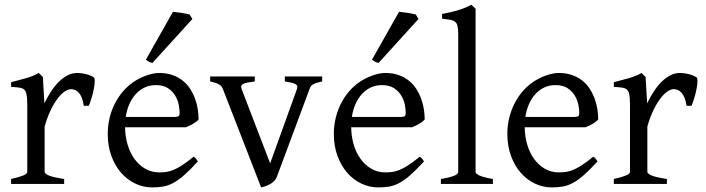

<svg xmlns="http://www.w3.org/2000/svg" viewBox="-20 -777 2982 811"><path d="M376 -450.7Q380.4 -447.8 380.1 -433.6Q379.9 -419.4 376.2 -400.9Q372.6 -382.3 366.7 -362.8Q360.8 -343.3 355 -330.1H334Q331.1 -349.6 325.7 -363.3Q320.3 -377 313.2 -385Q306.2 -393.1 297.6 -396.7Q289.1 -400.4 279.8 -400.4Q269 -400.4 254.6 -391.4Q240.2 -382.3 225.1 -363Q210 -343.8 195.1 -313.7Q180.2 -283.7 168.5 -242.2V-50.8Q168.5 -43.5 186.8 -35.6Q205.1 -27.8 251 -21V0H26.9V-21Q59.1 -28.3 77.1 -35.4Q95.2 -42.5 95.2 -50.8V-335Q95.2 -351.1 94.2 -362.1Q93.3 -373 91.8 -379.9Q90.3 -386.7 88.1 -390.6Q85.9 -394.5 84 -397Q80.6 -400.4 76.4 -402.6Q72.3 -404.8 65.7 -406.2Q59.1 -407.7 49.8 -408.4Q40.5 -409.2 26.9 -410.2V-429.7Q58.6 -438 89.1 -446.5Q119.6 -455.1 144 -468.8L161.1 -451.7L167.5 -340.8Q180.7 -367.7 196 -391.1Q211.4 -414.6 229 -431.9Q246.6 -449.2 265.9 -459Q285.2 -468.8 306.2 -468.8Q321.8 -468.8 339.8 -464.8Q357.9 -460.9 376 -450.7Z M638.2 -417.5Q612.8 -417.5 591.6 -407.7Q570.3 -397.9 554 -380.1Q537.6 -362.3 526.6 -337.6Q515.6 -313 511.2 -283.2H720.2Q731.4 -283.2 735.1 -286.9Q738.8 -290.5 738.8 -300.8Q738.8 -314 735.1 -333.7Q731.4 -353.5 720.5 -372.3Q709.5 -391.1 689.7 -404.3Q669.9 -417.5 638.2 -417.5ZM818.8 -272Q810.1 -262.2 795.4 -253.9Q780.8 -245.6 765.1 -239.3H508.3Q508.8 -201.2 518.8 -166.7Q528.8 -132.3 547.6 -106.2Q566.4 -80.1 593 -64.5Q619.6 -48.8 652.8 -48.8Q668 -48.8 682.4 -50.8Q696.8 -52.7 713.4 -59.6Q730 -66.4 750.2 -79.6Q770.5 -92.8 797.9 -115.2Q804.2 -111.8 808.8 -105.5Q813.5 -99.1 815.9 -95.2Q783.2 -59.6 758.5 -37.8Q733.9 -16.1 712.2 -4.4Q690.4 7.3 669.2 11Q647.9 14.6 623 14.6Q585.4 14.6 551.5 -1.5Q517.6 -17.6 491.7 -47.1Q465.8 -76.7 450.4 -118.4Q435.1 -160.2 435.1 -211.9Q435.1 -244.6 442.4 -276.4Q449.7 -308.1 463.6 -336.4Q477.5 -364.7 497.6 -388.7Q517.6 -412.6 543 -430.2Q553.7 -437.5 567.1 -444.6Q580.6 -451.7 595.2 -457Q609.9 -462.4 624.3 -465.6Q638.7 -468.8 651.9 -468.8Q683.6 -468.8 708.5 -460Q733.4 -451.2 752 -436.3Q770.5 -421.4 783.2 -401.6Q795.9 -381.8 804 -359.9Q812 -337.9 815.4 -315.2Q818.8 -292.5 818.8 -272ZM624 -511.2Q615.2 -512.7 608.4 -516.6Q601.6 -520.5 596.2 -524.9L710.4 -727.1Q716.3 -726.6 725.8 -725.3Q735.4 -724.1 745.8 -722.7Q756.3 -721.2 766.1 -719.2Q775.9 -717.3 781.2 -715.8L792.5 -696.8Z M1340.8 -433.1Q1326.2 -429.7 1316.9 -426.8Q1307.6 -423.8 1301.8 -420.2Q1295.9 -416.5 1292.7 -411.9Q1289.6 -407.2 1287.1 -399.9L1148.9 -28.8Q1144.5 -18.1 1136.2 -10.5Q1127.9 -2.9 1118.2 2.2Q1108.4 7.3 1098.9 10.3Q1089.4 13.2 1083 14.6L921.9 -399.9Q917.5 -413.6 904.8 -420.7Q892.1 -427.7 867.7 -433.1V-454.1H1056.2V-433.1Q1037.1 -430.7 1025.1 -428.2Q1013.2 -425.8 1006.6 -422.1Q1000 -418.5 999 -413.1Q998 -407.7 1001 -399.9L1121.1 -86.9L1233.9 -399.9Q1236.3 -407.2 1235.6 -412.4Q1234.9 -417.5 1229 -421.1Q1223.1 -424.8 1212.2 -427.5Q1201.2 -430.2 1183.1 -433.1V-454.1H1340.8Z M1593.3 -417.5Q1567.9 -417.5 1546.6 -407.7Q1525.4 -397.9 1509 -380.1Q1492.7 -362.3 1481.7 -337.6Q1470.7 -313 1466.3 -283.2H1675.3Q1686.5 -283.2 1690.2 -286.9Q1693.8 -290.5 1693.8 -300.8Q1693.8 -314 1690.2 -333.7Q1686.5 -353.5 1675.5 -372.3Q1664.6 -391.1 1644.8 -404.3Q1625 -417.5 1593.3 -417.5ZM1773.9 -272Q1765.1 -262.2 1750.5 -253.9Q1735.8 -245.6 1720.2 -239.3H1463.4Q1463.9 -201.2 1473.9 -166.7Q1483.9 -132.3 1502.7 -106.2Q1521.5 -80.1 1548.1 -64.5Q1574.7 -48.8 1607.9 -48.8Q1623 -48.8 1637.5 -50.8Q1651.9 -52.7 1668.5 -59.6Q1685.1 -66.4 1705.3 -79.6Q1725.6 -92.8 1752.9 -115.2Q1759.3 -111.8 1763.9 -105.5Q1768.6 -99.1 1771 -95.2Q1738.3 -59.6 1713.6 -37.8Q1689 -16.1 1667.2 -4.4Q1645.5 7.3 1624.3 11Q1603 14.6 1578.1 14.6Q1540.5 14.6 1506.6 -1.5Q1472.7 -17.6 1446.8 -47.1Q1420.9 -76.7 1405.5 -118.4Q1390.1 -160.2 1390.1 -211.9Q1390.1 -244.6 1397.5 -276.4Q1404.8 -308.1 1418.7 -336.4Q1432.6 -364.7 1452.6 -388.7Q1472.7 -412.6 1498 -430.2Q1508.8 -437.5 1522.2 -444.6Q1535.6 -451.7 1550.3 -457Q1564.9 -462.4 1579.3 -465.6Q1593.8 -468.8 1606.9 -468.8Q1638.7 -468.8 1663.6 -460Q1688.5 -451.2 1707 -436.3Q1725.6 -421.4 1738.3 -401.6Q1751 -381.8 1759 -359.9Q1767.1 -337.9 1770.5 -315.2Q1773.9 -292.5 1773.9 -272ZM1579.1 -511.2Q1570.3 -512.7 1563.5 -516.6Q1556.6 -520.5 1551.3 -524.9L1665.5 -727.1Q1671.4 -726.6 1680.9 -725.3Q1690.4 -724.1 1700.9 -722.7Q1711.4 -721.2 1721.2 -719.2Q1731 -717.3 1736.3 -715.8L1747.6 -696.8Z M1842.3 0V-21Q1863.3 -24.4 1877.4 -28.1Q1891.6 -31.7 1899.9 -35.4Q1908.2 -39.1 1911.9 -43Q1915.5 -46.9 1915.5 -50.8V-632.8Q1915.5 -654.8 1912.6 -667Q1909.7 -679.2 1901.9 -685.3Q1894 -691.4 1880.9 -693.6Q1867.7 -695.8 1847.2 -698.2V-717.8Q1882.3 -724.6 1911.6 -732.9Q1940.9 -741.2 1971.2 -756.8L1988.8 -740.2V-50.8Q1988.8 -43.5 2005.4 -35.6Q2022 -27.8 2062 -21V0Z M2326.2 -417.5Q2300.8 -417.5 2279.5 -407.7Q2258.3 -397.9 2241.9 -380.1Q2225.6 -362.3 2214.6 -337.6Q2203.6 -313 2199.2 -283.2H2408.2Q2419.4 -283.2 2423.1 -286.9Q2426.8 -290.5 2426.8 -300.8Q2426.8 -314 2423.1 -333.7Q2419.4 -353.5 2408.4 -372.3Q2397.5 -391.1 2377.7 -404.3Q2357.9 -417.5 2326.2 -417.5ZM2506.8 -272Q2498 -262.2 2483.4 -253.9Q2468.8 -245.6 2453.1 -239.3H2196.3Q2196.8 -201.2 2206.8 -166.7Q2216.8 -132.3 2235.6 -106.2Q2254.4 -80.1 2281 -64.5Q2307.6 -48.8 2340.8 -48.8Q2356 -48.8 2370.4 -50.8Q2384.8 -52.7 2401.4 -59.6Q2418 -66.4 2438.2 -79.6Q2458.5 -92.8 2485.8 -115.2Q2492.2 -111.8 2496.8 -105.5Q2501.5 -99.1 2503.9 -95.2Q2471.2 -59.6 2446.5 -37.8Q2421.9 -16.1 2400.1 -4.4Q2378.4 7.3 2357.2 11Q2335.9 14.6 2311 14.6Q2273.4 14.6 2239.5 -1.5Q2205.6 -17.6 2179.7 -47.1Q2153.8 -76.7 2138.4 -118.4Q2123 -160.2 2123 -211.9Q2123 -244.6 2130.4 -276.4Q2137.7 -308.1 2151.6 -336.4Q2165.5 -364.7 2185.5 -388.7Q2205.6 -412.6 2231 -430.2Q2241.7 -437.5 2255.1 -444.6Q2268.6 -451.7 2283.2 -457Q2297.9 -462.4 2312.3 -465.6Q2326.7 -468.8 2339.8 -468.8Q2371.6 -468.8 2396.5 -460Q2421.4 -451.2 2439.9 -436.3Q2458.5 -421.4 2471.2 -401.6Q2483.9 -381.8 2491.9 -359.9Q2500 -337.9 2503.4 -315.2Q2506.8 -292.5 2506.8 -272Z M2921.9 -450.7Q2926.3 -447.8 2926 -433.6Q2925.8 -419.4 2922.1 -400.9Q2918.5 -382.3 2912.6 -362.8Q2906.7 -343.3 2900.9 -330.1H2879.9Q2877 -349.6 2871.6 -363.3Q2866.2 -377 2859.1 -385Q2852.1 -393.1 2843.5 -396.7Q2835 -400.4 2825.7 -400.4Q2814.9 -400.4 2800.5 -391.4Q2786.1 -382.3 2771 -363Q2755.9 -343.8 2741 -313.7Q2726.1 -283.7 2714.4 -242.2V-50.8Q2714.4 -43.5 2732.7 -35.6Q2751 -27.8 2796.9 -21V0H2572.8V-21Q2605 -28.3 2623 -35.4Q2641.1 -42.5 2641.1 -50.8V-335Q2641.1 -351.1 2640.1 -362.1Q2639.2 -373 2637.7 -379.9Q2636.2 -386.7 2634 -390.6Q2631.8 -394.5 2629.9 -397Q2626.5 -400.4 2622.3 -402.6Q2618.2 -404.8 2611.6 -406.2Q2605 -407.7 2595.7 -408.4Q2586.4 -409.2 2572.8 -410.2V-429.7Q2604.5 -438 2635 -446.5Q2665.5 -455.1 2689.9 -468.8L2707 -451.7L2713.4 -340.8Q2726.6 -367.7 2741.9 -391.1Q2757.3 -414.6 2774.9 -431.9Q2792.5 -449.2 2811.8 -459Q2831.1 -468.8 2852.1 -468.8Q2867.7 -468.8 2885.7 -464.8Q2903.8 -460.9 2921.9 -450.7Z"/></svg>

Font: Gentium Kaktovik
Style: Regular
Weight: 400
Designer: J. Victor Gaultney and Annie Olsen
Foundry: SIL International
Version: Version 1.102; 2013; Maintenance release